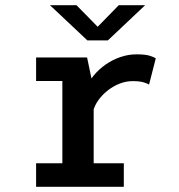

<svg xmlns="http://www.w3.org/2000/svg" viewBox="-20 -722 690 742"><path d="M119.5 0V-91H221V-409H119.5V-500H316.5L342 -378.5V-91H458.5V0ZM339.5 -290 296 -310Q296.5 -343 308.5 -373.2Q320.5 -403.5 341 -428.8Q361.5 -454 388.5 -472.8Q415.5 -491.5 446 -501.8Q476.5 -512 507.5 -512Q542.5 -512 559.8 -506.2Q577 -500.5 582 -496.5L556 -395Q552 -398.5 536 -403.5Q520 -408.5 493 -408.5Q466.5 -408.5 441.5 -398.5Q416.5 -388.5 395.2 -371.5Q374 -354.5 359.2 -333.5Q344.5 -312.5 339.5 -290ZM173 -702H275.5L357.5 -618.5L439 -702H541L397 -566H317.5Z"/></svg>

Font: Trispace Thin Medium
Style: Regular
Weight: 500
Version: Version 1.210